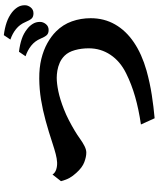

<svg xmlns="http://www.w3.org/2000/svg" viewBox="71 -954 857 1040"><g transform="rotate(-90 500.0 -433.5)"><path d="M830.1 -841.8Q869.1 -836.9 899.4 -826.4Q929.7 -815.9 953.1 -797.9Q969.7 -785.2 981 -767.8Q992.2 -750.5 992.2 -728Q992.2 -710.9 980.2 -696Q968.3 -681.2 948.2 -681.2Q929.2 -681.2 919.9 -691.4Q910.6 -701.7 900.9 -725.1Q888.2 -755.4 863.3 -775.4Q838.4 -795.4 806.2 -806.2ZM740.2 -759.8Q779.3 -754.9 809.6 -744.6Q839.8 -734.4 862.8 -715.8Q879.4 -703.6 890.6 -686Q901.9 -668.5 901.9 -646Q901.9 -628.9 889.9 -614Q877.9 -599.1 857.9 -599.1Q839.4 -599.1 830.1 -609.4Q820.8 -619.6 811 -643.1Q798.3 -673.3 773.2 -693.4Q748 -713.4 715.8 -724.1ZM594.2 -649.9Q653.3 -650.4 701.2 -638.7Q749 -627 786.4 -606.2Q823.7 -585.4 850.1 -559.1Q887.7 -521.5 904.8 -473.1Q921.9 -424.8 921.9 -371.1Q921.9 -298.3 888.2 -239.3Q854.5 -180.2 791 -137.2Q727.5 -94.2 638.2 -68.8Q571.3 -50.3 506.1 -40.3Q440.9 -30.3 379.9 -24.9L346.2 -99.1Q429.2 -111.3 496.6 -130.6Q564 -149.9 623 -179.2Q688.5 -211.4 723.6 -264.2Q758.8 -316.9 758.8 -381.8Q758.8 -421.9 749 -456.8Q739.3 -491.7 719.2 -512.2Q701.7 -529.8 680.4 -539.1Q659.2 -548.3 637.9 -551.8Q616.7 -555.2 599.1 -555.2Q568.4 -555.2 525.6 -546.4Q482.9 -537.6 428.2 -516.1Q399.4 -504.9 369.6 -489.5Q339.8 -474.1 313.7 -458.5Q287.6 -442.9 269 -429.2Q248 -414.1 228.8 -404.5Q209.5 -395 193.8 -395Q171.4 -395 142.3 -405.8Q113.3 -416.5 84 -449.2Q66.9 -467.8 56.6 -486.1Q46.4 -504.4 39.1 -532.2L75.2 -578.1Q84 -564 102.3 -558.1Q120.6 -552.2 141.1 -553.2Q161.1 -554.2 186.5 -560.8Q211.9 -567.4 241.2 -577.1Q307.6 -599.1 366.5 -615.2Q425.3 -631.3 481.2 -640.4Q537.1 -649.4 594.2 -649.9Z"/></g></svg>

Font: BIZ UDMincho
Style: Bold
Weight: 700
Monospace: yes
Designer: TypeBank Co., Ltd.
Foundry: Morisawa Inc.
Version: Version 1.06